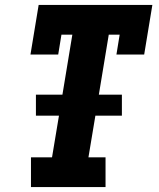

<svg xmlns="http://www.w3.org/2000/svg" viewBox="-20 -755 640 775"><path d="M105 0V-120H190L218 -288H125V-373H232L272 -615H228L215 -535H103L136 -735H595L562 -535H450L463 -615H419L379 -373H472V-288H365L337 -120H406V0Z"/></svg>

Font: Iosevka Slab Heavy Extended
Style: Italic
Weight: 900
Width: 7
Italic angle: -9°
Monospace: yes
Designer: Belleve Invis
Foundry: Belleve Invis
Version: Version 11.1.0; ttfautohint (v1.8.3)